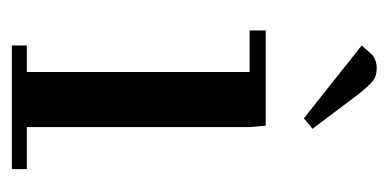

<svg xmlns="http://www.w3.org/2000/svg" viewBox="-190 -482 671 332"><g transform="rotate(90 146.0 -315.5)"><path d="M32.2 -411.1V-439H196.8L199.2 -411.1V-25.9H272V0H58.1V-25.9H104V-411.1ZM58.1 -605 75.2 -624Q85 -630.9 97.2 -630.9Q110.8 -630.9 119.4 -624.3Q127.9 -617.7 144 -597.2L202.1 -520L184.1 -504.9Z"/></g></svg>

Font: Dehuti Alt
Style: Bold
Weight: 700
Version: Version 1.2